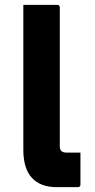

<svg xmlns="http://www.w3.org/2000/svg" viewBox="-20 -770 390 790"><path d="M311 -11Q311 0 300 0H212Q147 0 111.5 -38Q76 -76 76 -154V-750H215Q226 -750 226 -739V-169Q226 -155 232 -149Q239 -142 256 -142H311Z"/></svg>

Font: Recursive Sn Lnr St XBd
Style: Regular
Weight: 800
Version: Version 1.079;hotconv 1.0.112;makeotfexe 2.5.65598; ttfautoh